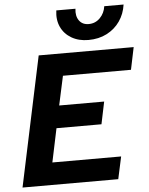

<svg xmlns="http://www.w3.org/2000/svg" viewBox="-61 -979 799 1029"><g transform="rotate(-5 338.5 -465.0)"><path d="M18 0 166 -698H677L652 -578H286L252 -421H494L469 -301H227L189 -120H559L533 0ZM439 -757Q387 -757 348.5 -779.5Q310 -802 292 -841Q274 -880 281 -930H384Q379 -891 396.5 -866.5Q414 -842 448 -842Q484 -842 509 -867.5Q534 -893 539 -930H643Q636 -880 609 -841Q582 -802 538.5 -779.5Q495 -757 439 -757Z"/></g></svg>

Font: Azeret Mono Thin SemiBold
Style: Italic
Weight: 600
Italic angle: -12°
Version: Version 1.002